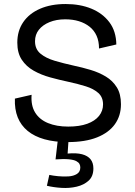

<svg xmlns="http://www.w3.org/2000/svg" viewBox="-20 -693 673 954"><path d="M316 13Q251 13 201 -1Q151 -15 117.5 -42.5Q84 -70 68 -110Q52 -150 54 -203L137 -222Q133 -169 154.5 -134Q176 -99 218.5 -81.5Q261 -64 319 -64Q375 -64 413.5 -78Q452 -92 472 -117Q492 -142 492 -174Q492 -210 468.5 -231Q445 -252 406.5 -264Q368 -276 322 -286Q275 -296 229.5 -308.5Q184 -321 147 -342Q110 -363 88 -396.5Q66 -430 66 -481Q66 -540 95.5 -583Q125 -626 179 -649.5Q233 -673 306 -673Q378 -673 434 -650Q490 -627 523.5 -582.5Q557 -538 558 -472L472 -452Q472 -488 460 -515Q448 -542 425.5 -560Q403 -578 372.5 -587.5Q342 -597 304 -597Q260 -597 226 -583Q192 -569 173 -545Q154 -521 154 -488Q154 -449 181 -426.5Q208 -404 252 -391Q296 -378 346 -367Q389 -358 430.5 -345.5Q472 -333 506 -312.5Q540 -292 560.5 -259Q581 -226 581 -175Q581 -118 551 -76Q521 -34 462.5 -10.5Q404 13 316 13ZM213 230 225 176Q243 180 269 182.5Q295 185 320 183.5Q345 182 362 171.5Q379 161 379 139Q379 130 375 122Q371 114 359 107.5Q347 101 322 98.5Q297 96 256 99L268 -4H321L316 70Q360 66 388 73.5Q416 81 430 98.5Q444 116 444 144Q444 183 420.5 204.5Q397 226 361 234.5Q325 243 285.5 240.5Q246 238 213 230Z"/></svg>

Font: Bricolage Grotesque 17pt
Style: Regular
Weight: 400
Version: Version 1.001;gftools[0.9.33.dev8+g029e19f]